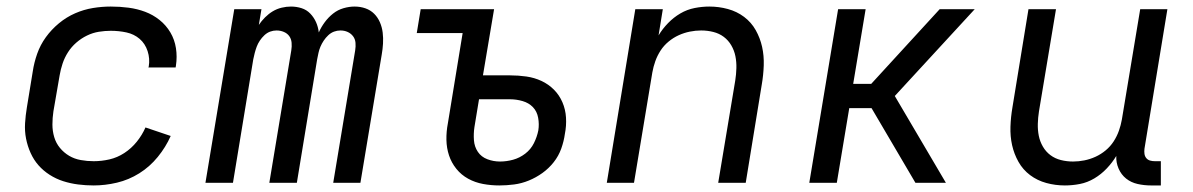

<svg xmlns="http://www.w3.org/2000/svg" viewBox="-20 -558 3640 586"><path d="M266 8Q242 8 218.5 5Q195 2 173 -5Q151 -12 131.5 -24.5Q112 -37 97.5 -53.5Q83 -70 73.5 -91Q64 -112 59.5 -135Q55 -158 56.5 -182Q58 -206 62 -230L80 -340Q84 -367 93.5 -394Q103 -421 120 -444.5Q137 -468 160 -487Q183 -506 209.5 -517.5Q236 -529 263.5 -533.5Q291 -538 318 -538Q346 -538 372.5 -534.5Q399 -531 423 -522Q447 -513 467 -497Q487 -481 500 -459Q513 -437 517 -411Q521 -385 517 -358Q517 -356 516.5 -355Q516 -354 516 -352H433Q433 -353 433.5 -354Q434 -355 434 -355Q438 -379 430.5 -402Q423 -425 406 -439.5Q389 -454 366 -459Q343 -464 318 -464Q300 -464 281.5 -461Q263 -458 245.5 -449.5Q228 -441 213 -428Q198 -415 187.5 -398.5Q177 -382 171 -364Q165 -346 162 -328L143 -218Q140 -198 140 -178Q140 -158 145.5 -139.5Q151 -121 163 -106.5Q175 -92 191 -82.5Q207 -73 226.5 -69.5Q246 -66 266 -66Q290 -66 314 -71.5Q338 -77 359.5 -91Q381 -105 397.5 -125.5Q414 -146 424 -169L501 -143Q486 -109 461.5 -79Q437 -49 405 -29Q373 -9 337 -0.5Q301 8 266 8Z M607 0 695 -530H778L770 -482Q778 -494 789 -505Q800 -516 812.5 -523.5Q825 -531 839.5 -534.5Q854 -538 868 -538Q885 -538 900.5 -533Q916 -528 927 -516.5Q938 -505 944.5 -490.5Q951 -476 953 -459Q960 -475 971 -490Q982 -505 996.5 -516.5Q1011 -528 1028.5 -533Q1046 -538 1062 -538Q1080 -538 1095.5 -532.5Q1111 -527 1122 -516Q1133 -505 1139.5 -490Q1146 -475 1148 -458.5Q1150 -442 1149 -425Q1148 -408 1145 -391L1080 0H997L1064 -404Q1066 -416 1065 -427.5Q1064 -439 1057.5 -447.5Q1051 -456 1041 -460.5Q1031 -465 1019 -465Q1009 -465 999.5 -461.5Q990 -458 982 -450.5Q974 -443 968 -434Q962 -425 958 -415.5Q954 -406 952 -396.5Q950 -387 948 -377L886 0H802L869 -404Q871 -416 870 -427.5Q869 -439 863 -447.5Q857 -456 846.5 -460.5Q836 -465 824 -465Q814 -465 804.5 -461.5Q795 -458 787 -450.5Q779 -443 773 -434Q767 -425 763.5 -415.5Q760 -406 757.5 -396.5Q755 -387 753 -377L691 0Z M1504 8Q1479 8 1454.5 3.5Q1430 -1 1409 -12.5Q1388 -24 1373 -42.5Q1358 -61 1350.5 -83.5Q1343 -106 1342.5 -131Q1342 -156 1347 -182L1392 -457H1252L1264 -530H1488L1454 -328H1537Q1562 -328 1586.5 -324.5Q1611 -321 1632.5 -311Q1654 -301 1670.5 -284.5Q1687 -268 1696.5 -246Q1706 -224 1707.5 -199Q1709 -174 1704 -149Q1701 -127 1693 -104.5Q1685 -82 1670 -63Q1655 -44 1635.5 -30Q1616 -16 1594 -7Q1572 2 1549 5Q1526 8 1504 8ZM1506 -65Q1526 -65 1546 -70.5Q1566 -76 1583 -89Q1600 -102 1609.5 -121Q1619 -140 1623 -160Q1626 -179 1622.5 -198.5Q1619 -218 1606.5 -231Q1594 -244 1575 -249.5Q1556 -255 1537 -255H1442L1428 -170Q1425 -150 1426.5 -130Q1428 -110 1438.5 -94.5Q1449 -79 1467.5 -72Q1486 -65 1506 -65Z M1832 0 1919 -530H2003L1990 -450Q2002 -470 2019 -487.5Q2036 -505 2056.5 -517Q2077 -529 2100 -533.5Q2123 -538 2145 -538Q2174 -538 2201.5 -530.5Q2229 -523 2251 -506.5Q2273 -490 2286.5 -466Q2300 -442 2306 -415Q2312 -388 2311 -358.5Q2310 -329 2305 -300L2256 0H2172L2224 -312Q2227 -331 2227.5 -350Q2228 -369 2224.5 -386.5Q2221 -404 2212 -419.5Q2203 -435 2189 -445.5Q2175 -456 2157 -460.5Q2139 -465 2120 -465Q2103 -465 2085.5 -461.5Q2068 -458 2051.5 -450.5Q2035 -443 2020.5 -431Q2006 -419 1996 -403.5Q1986 -388 1980 -371Q1974 -354 1971 -337L1915 0Z M2450 0 2538 -530H2622L2584 -302H2639L2848 -530H2955L2711 -265L2867 0H2774L2640 -228H2572L2534 0Z M3230 8Q3201 8 3173.5 0.5Q3146 -7 3124 -23.5Q3102 -40 3088.5 -64Q3075 -88 3069 -115Q3063 -142 3064 -171.5Q3065 -201 3070 -230L3119 -530H3203L3151 -218Q3148 -199 3147.5 -180Q3147 -161 3150.5 -143.5Q3154 -126 3163 -110.5Q3172 -95 3186 -84.5Q3200 -74 3218 -69.5Q3236 -65 3255 -65Q3272 -65 3289.5 -68.5Q3307 -72 3323.5 -79.5Q3340 -87 3354.5 -99Q3369 -111 3379 -126.5Q3389 -142 3395 -159Q3401 -176 3404 -193L3460 -530H3543L3473 -104Q3472 -96 3473 -88.5Q3474 -81 3478.5 -75.5Q3483 -70 3490 -68Q3497 -66 3505 -66H3523V8H3493Q3472 8 3452 3.5Q3432 -1 3417 -13Q3402 -25 3394 -43.5Q3386 -62 3387 -82Q3375 -62 3358 -44Q3341 -26 3320 -13.5Q3299 -1 3276 3.5Q3253 8 3230 8Z"/></svg>

Font: Iosevka Curly Extended
Style: Italic
Weight: 400
Width: 7
Italic angle: -9°
Monospace: yes
Designer: Belleve Invis
Foundry: Belleve Invis
Version: Version 11.1.0; ttfautohint (v1.8.3)